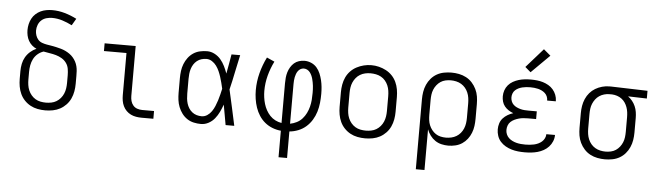

<svg xmlns="http://www.w3.org/2000/svg" viewBox="-55 -1001 4910 1435"><g transform="rotate(5 2400.0 -283.5)"><path d="M300 8Q271 8 242.5 2.5Q214 -3 189 -16.5Q164 -30 144 -51Q124 -72 112 -98Q100 -124 95 -152.5Q90 -181 90 -210V-268Q90 -296 95.5 -323Q101 -350 114.5 -373.5Q128 -397 149 -415.5Q170 -434 195 -445Q176 -453 160.5 -467Q145 -481 135 -499Q125 -517 120.5 -537.5Q116 -558 116 -579Q116 -601 121 -623Q126 -645 136.5 -665Q147 -685 164 -700.5Q181 -716 201 -725.5Q221 -735 243.5 -739Q266 -743 288 -743Q336 -743 382.5 -729.5Q429 -716 472 -694L442 -643Q407 -661 369 -673Q331 -685 292 -685Q271 -685 249.5 -679Q228 -673 212 -658.5Q196 -644 188 -623Q180 -602 180 -580Q180 -562 186 -544Q192 -526 204 -512.5Q216 -499 234 -492.5Q252 -486 270 -483Q288 -480 306 -477Q324 -474 341.5 -470Q359 -466 377 -461Q395 -456 411.5 -448Q428 -440 443 -429.5Q458 -419 470 -405Q482 -391 490.5 -375Q499 -359 503.5 -341Q508 -323 509 -305Q510 -287 510 -268V-210Q510 -181 505 -152.5Q500 -124 488 -98Q476 -72 456 -51Q436 -30 411 -16.5Q386 -3 357.5 2.5Q329 8 300 8ZM300 -50Q320 -50 340.5 -54Q361 -58 378.5 -68.5Q396 -79 409.5 -95Q423 -111 431 -130Q439 -149 442 -169.5Q445 -190 445 -210V-268Q445 -292 441 -316Q437 -340 423 -359.5Q409 -379 388 -391.5Q367 -404 344 -410.5Q321 -417 297.5 -420.5Q274 -424 250 -429Q226 -421 206.5 -404.5Q187 -388 175.5 -365.5Q164 -343 159.5 -318Q155 -293 155 -268V-210Q155 -190 158 -169.5Q161 -149 169 -130Q177 -111 190.5 -95Q204 -79 221.5 -68.5Q239 -58 259.5 -54Q280 -50 300 -50Z M1022 0Q1002 0 981 -3.5Q960 -7 941.5 -16Q923 -25 908 -40Q893 -55 884 -74Q875 -93 871.5 -113.5Q868 -134 868 -155V-472H699V-530H932V-155Q932 -136 937 -117.5Q942 -99 954.5 -84.5Q967 -70 985.5 -64Q1004 -58 1022 -58H1111V0Z M1468 8Q1441 8 1414 2Q1387 -4 1364.5 -19Q1342 -34 1325.5 -56Q1309 -78 1299 -103.5Q1289 -129 1285.5 -156Q1282 -183 1282 -210V-320Q1282 -347 1285.5 -374Q1289 -401 1299 -426.5Q1309 -452 1325.5 -474Q1342 -496 1364.5 -511Q1387 -526 1414 -532Q1441 -538 1468 -538Q1497 -538 1524 -524Q1551 -510 1570 -487.5Q1589 -465 1602 -438.5Q1615 -412 1625 -384Q1632 -421 1638.5 -457.5Q1645 -494 1651 -530H1716Q1701 -465 1688 -399Q1675 -333 1659 -268Q1675 -201 1689 -134Q1703 -67 1718 0H1653Q1646 -38 1639.5 -76Q1633 -114 1626 -151Q1616 -123 1603 -95.5Q1590 -68 1571 -44.5Q1552 -21 1525 -6.5Q1498 8 1468 8ZM1468 -50Q1491 -50 1510.5 -63Q1530 -76 1543 -95Q1556 -114 1565 -135.5Q1574 -157 1581 -179Q1588 -201 1593.5 -223.5Q1599 -246 1604 -268Q1599 -290 1593.5 -312Q1588 -334 1581 -355.5Q1574 -377 1565 -397.5Q1556 -418 1542.5 -436.5Q1529 -455 1509.5 -467.5Q1490 -480 1468 -480Q1449 -480 1430.5 -474.5Q1412 -469 1397 -457Q1382 -445 1372 -429Q1362 -413 1356.5 -395Q1351 -377 1349 -358Q1347 -339 1347 -320V-210Q1347 -191 1349 -172Q1351 -153 1356.5 -135Q1362 -117 1372 -101Q1382 -85 1397 -73Q1412 -61 1430.5 -55.5Q1449 -50 1468 -50Z M2068 205V6Q2035 3 2004 -9Q1973 -21 1947.5 -42Q1922 -63 1904 -91Q1886 -119 1875.5 -150Q1865 -181 1860 -214Q1855 -247 1855 -280Q1855 -345 1871.5 -408.5Q1888 -472 1917 -530L1975 -504Q1949 -452 1934 -395.5Q1919 -339 1919 -280Q1919 -256 1922.5 -231Q1926 -206 1933 -182.5Q1940 -159 1952 -137Q1964 -115 1981 -97Q1998 -79 2020.5 -67.5Q2043 -56 2068 -52V-350Q2068 -371 2070 -392Q2072 -413 2078 -433Q2084 -453 2095 -471.5Q2106 -490 2121.5 -503.5Q2137 -517 2157.5 -523.5Q2178 -530 2199 -530Q2225 -530 2249.5 -519.5Q2274 -509 2291 -489.5Q2308 -470 2318 -446Q2328 -422 2334 -397Q2340 -372 2342.5 -346.5Q2345 -321 2345 -295Q2345 -261 2341.5 -227Q2338 -193 2328 -160Q2318 -127 2300 -97.5Q2282 -68 2256.5 -45.5Q2231 -23 2198.5 -10Q2166 3 2132 6V205ZM2132 -52Q2158 -57 2181.5 -69Q2205 -81 2222.5 -100.5Q2240 -120 2251.5 -143.5Q2263 -167 2269.5 -192.5Q2276 -218 2278 -244Q2280 -270 2280 -296Q2280 -309 2279.5 -322.5Q2279 -336 2277.5 -349Q2276 -362 2273.5 -375Q2271 -388 2267.5 -401Q2264 -414 2258.5 -426Q2253 -438 2245 -448.5Q2237 -459 2225 -465.5Q2213 -472 2199 -472Q2186 -472 2174.5 -465.5Q2163 -459 2155.5 -448.5Q2148 -438 2143.5 -426Q2139 -414 2136.5 -401.5Q2134 -389 2133 -376Q2132 -363 2132 -350Z M2700 8Q2671 8 2642.5 2.5Q2614 -3 2589 -16.5Q2564 -30 2544 -51Q2524 -72 2512 -98Q2500 -124 2495 -152.5Q2490 -181 2490 -210V-320Q2490 -349 2495 -377.5Q2500 -406 2512 -432Q2524 -458 2544 -479Q2564 -500 2589.5 -513.5Q2615 -527 2643 -534Q2671 -541 2700 -541Q2729 -541 2757 -534Q2785 -527 2810.5 -513.5Q2836 -500 2856 -479Q2876 -458 2888 -432Q2900 -406 2905 -377.5Q2910 -349 2910 -320V-210Q2910 -181 2905 -152.5Q2900 -124 2888 -98Q2876 -72 2856 -51Q2836 -30 2811 -16.5Q2786 -3 2757.5 2.5Q2729 8 2700 8ZM2700 -50Q2720 -50 2740.5 -54Q2761 -58 2778.5 -68.5Q2796 -79 2809.5 -95Q2823 -111 2831 -130Q2839 -149 2842 -169.5Q2845 -190 2845 -210V-320Q2845 -341 2842 -361.5Q2839 -382 2831 -401Q2823 -420 2809.5 -436Q2796 -452 2778 -462Q2760 -472 2739.5 -476Q2719 -480 2698 -480Q2678 -480 2658 -475.5Q2638 -471 2620.5 -460.5Q2603 -450 2590 -434Q2577 -418 2569 -399.5Q2561 -381 2558 -360.5Q2555 -340 2555 -320V-210Q2555 -190 2558 -169.5Q2561 -149 2569 -130Q2577 -111 2590.5 -95Q2604 -79 2621.5 -68.5Q2639 -58 2659.5 -54Q2680 -50 2700 -50Z M3098 205V-320Q3098 -348 3102.5 -376Q3107 -404 3118.5 -430Q3130 -456 3148.5 -477.5Q3167 -499 3191.5 -513Q3216 -527 3244.5 -532.5Q3273 -538 3301 -538Q3329 -538 3357.5 -532.5Q3386 -527 3411.5 -513.5Q3437 -500 3456.5 -478.5Q3476 -457 3488.5 -431Q3501 -405 3505.5 -377Q3510 -349 3510 -320V-210Q3510 -183 3506.5 -156Q3503 -129 3493 -103.5Q3483 -78 3466.5 -56.5Q3450 -35 3427.5 -20Q3405 -5 3378 1.5Q3351 8 3324 8Q3298 8 3272.5 2Q3247 -4 3225.5 -18.5Q3204 -33 3188 -54.5Q3172 -76 3163 -100V205ZM3301 -50Q3321 -50 3341.5 -54.5Q3362 -59 3379.5 -69.5Q3397 -80 3410 -95.5Q3423 -111 3431 -130Q3439 -149 3442 -169.5Q3445 -190 3445 -210V-320Q3445 -340 3442 -360.5Q3439 -381 3431 -400Q3423 -419 3410 -434.5Q3397 -450 3379.5 -460.5Q3362 -471 3341.5 -475.5Q3321 -480 3301 -480Q3281 -480 3261 -475.5Q3241 -471 3224.5 -460Q3208 -449 3195.5 -433Q3183 -417 3175.5 -398.5Q3168 -380 3165.5 -360Q3163 -340 3163 -320V-210Q3163 -190 3165.5 -170Q3168 -150 3175.5 -131.5Q3183 -113 3195.5 -97Q3208 -81 3224.5 -70Q3241 -59 3261 -54.5Q3281 -50 3301 -50Z M3897 8Q3872 8 3847.5 5.5Q3823 3 3799 -4Q3775 -11 3753 -23.5Q3731 -36 3714.5 -54.5Q3698 -73 3690 -97Q3682 -121 3682 -146Q3682 -169 3689 -191Q3696 -213 3711 -229.5Q3726 -246 3745.5 -257.5Q3765 -269 3787 -276Q3768 -283 3751 -294Q3734 -305 3721.5 -320.5Q3709 -336 3703.5 -355.5Q3698 -375 3698 -395Q3698 -418 3705.5 -440Q3713 -462 3728 -479.5Q3743 -497 3763.5 -508.5Q3784 -520 3806 -526.5Q3828 -533 3851 -535.5Q3874 -538 3897 -538Q3920 -538 3943 -535.5Q3966 -533 3987.5 -526.5Q4009 -520 4029 -508.5Q4049 -497 4064 -479.5Q4079 -462 4087.5 -440Q4096 -418 4096 -396Q4096 -395 4096 -394Q4096 -393 4096 -392H4031Q4031 -393 4031 -393.5Q4031 -394 4031 -394Q4031 -409 4025 -423Q4019 -437 4008 -447Q3997 -457 3983.5 -463.5Q3970 -470 3956 -473.5Q3942 -477 3927 -478.5Q3912 -480 3897 -480Q3882 -480 3867 -478.5Q3852 -477 3837.5 -473.5Q3823 -470 3809.5 -463.5Q3796 -457 3785 -447Q3774 -437 3768.5 -422.5Q3763 -408 3763 -393Q3763 -378 3768.5 -363.5Q3774 -349 3785 -338.5Q3796 -328 3810 -321.5Q3824 -315 3839 -311Q3854 -307 3869.5 -306Q3885 -305 3900 -305H3961V-247H3900Q3883 -247 3866 -245.5Q3849 -244 3832.5 -239.5Q3816 -235 3800 -227.5Q3784 -220 3771.5 -208.5Q3759 -197 3753 -180.5Q3747 -164 3747 -147Q3747 -130 3753.5 -114.5Q3760 -99 3772 -87.5Q3784 -76 3799.5 -68.5Q3815 -61 3831 -57Q3847 -53 3864 -51.5Q3881 -50 3897 -50Q3914 -50 3930 -51.5Q3946 -53 3962 -56.5Q3978 -60 3993 -67Q4008 -74 4020 -84.5Q4032 -95 4039.5 -110Q4047 -125 4047 -141Q4047 -141 4047 -141Q4047 -141 4047 -141H4112Q4112 -141 4112 -140.5Q4112 -140 4112 -140Q4112 -116 4102.5 -93Q4093 -70 4076.5 -52Q4060 -34 4038.5 -22Q4017 -10 3993.5 -3.5Q3970 3 3946 5.5Q3922 8 3897 8ZM3889 -592 3847 -628 3974 -772 4026 -728Z M4499 8Q4471 8 4442.5 2.5Q4414 -3 4388.5 -16.5Q4363 -30 4343.5 -51.5Q4324 -73 4311.5 -99Q4299 -125 4294.5 -153Q4290 -181 4290 -210V-320Q4290 -348 4294.5 -375Q4299 -402 4310 -427.5Q4321 -453 4339 -474Q4357 -495 4380.5 -509Q4404 -523 4431 -530.5Q4458 -538 4485 -538Q4489 -538 4492.5 -538Q4496 -538 4500 -538L4772 -530V-472L4631 -476Q4649 -463 4663 -445.5Q4677 -428 4686 -407.5Q4695 -387 4698.5 -364.5Q4702 -342 4702 -320V-210Q4702 -182 4697.5 -154Q4693 -126 4681.5 -100Q4670 -74 4651.5 -52.5Q4633 -31 4608.5 -17Q4584 -3 4555.5 2.5Q4527 8 4499 8ZM4499 -50Q4519 -50 4539 -54.5Q4559 -59 4575.5 -70Q4592 -81 4604.5 -97Q4617 -113 4624.5 -131.5Q4632 -150 4634.5 -170Q4637 -190 4637 -210V-320Q4637 -339 4634.5 -358Q4632 -377 4625.5 -395Q4619 -413 4608.5 -428.5Q4598 -444 4582.5 -455.5Q4567 -467 4548.5 -473Q4530 -479 4511 -480H4500Q4498 -480 4495.5 -480Q4493 -480 4490 -480Q4471 -480 4451.5 -474.5Q4432 -469 4415.5 -458Q4399 -447 4387 -431Q4375 -415 4367.5 -397Q4360 -379 4357.5 -359.5Q4355 -340 4355 -320V-210Q4355 -190 4358 -169.5Q4361 -149 4369 -130Q4377 -111 4390 -95.5Q4403 -80 4420.5 -69.5Q4438 -59 4458.5 -54.5Q4479 -50 4499 -50Z"/></g></svg>

Font: Iosevka Curly Slab LtEx
Style: Regular
Weight: 300
Width: 7
Monospace: yes
Designer: Belleve Invis
Foundry: Belleve Invis
Version: Version 11.1.0; ttfautohint (v1.8.3)